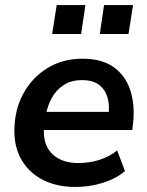

<svg xmlns="http://www.w3.org/2000/svg" viewBox="-20 -732 583 762"><path d="M280 10Q206 10 151.5 -17.5Q97 -45 67 -95Q37 -145 37 -212Q37 -294 71.5 -358.5Q106 -423 167 -461Q228 -499 307 -499Q387 -499 434 -463.5Q481 -428 498.5 -369.5Q516 -311 508 -242L505 -216H137L147 -288H427L410 -273Q416 -313 407 -344.5Q398 -376 373.5 -395Q349 -414 306 -414Q262 -414 232 -394Q202 -374 185 -342.5Q168 -311 162 -275L157 -244Q149 -195 162.5 -159.5Q176 -124 209 -104.5Q242 -85 291 -85Q335 -85 374.5 -97.5Q414 -110 445 -135L476 -53Q441 -23 388.5 -6.5Q336 10 280 10ZM376 -597 393 -712H508L490 -597ZM187 -597 205 -712H319L302 -597Z"/></svg>

Font: Nunito Sans 12pt
Style: Bold Italic
Weight: 700
Italic angle: -9°
Designer: Vernon Adams
Foundry: Vernon Adams
Version: Version 3.101;gftools[0.9.27]